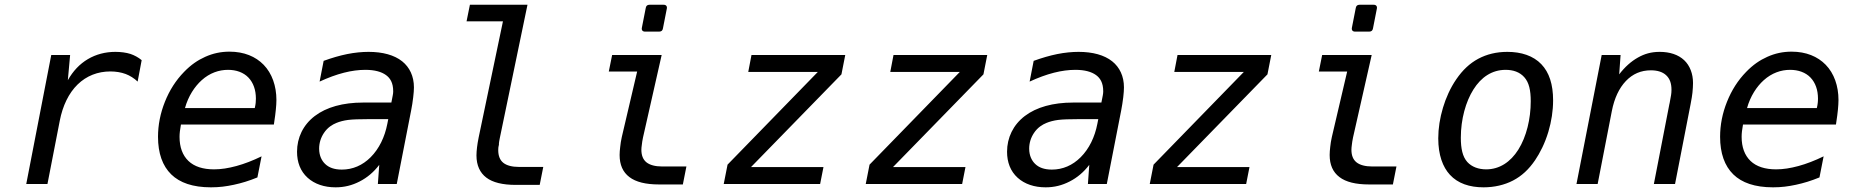

<svg xmlns="http://www.w3.org/2000/svg" viewBox="-20 -780 7867 814"><path d="M91.3 0H181.2L233.4 -268.1C245.6 -331.5 271.5 -385.3 309.1 -421.9C346.7 -458.5 394.5 -477.1 447.8 -477.1C470.7 -477.1 493.2 -473.6 512.7 -466.3C530.8 -459.5 548.8 -448.2 563.5 -434.1L580.6 -524.9C566.9 -536.6 549.3 -545.9 533.2 -551.3C515.1 -557.1 492.2 -560.1 469.2 -560.1C426.8 -560.1 387.2 -549.8 352.5 -529.3C317.9 -508.8 289.6 -479 267.6 -439.9L277.3 -546.9H197.3Z M874.5 14.2C909.7 14.2 939 10.3 971.2 3.4C1004.9 -3.9 1034.2 -12.7 1071.3 -27.8L1088.9 -117.2C1051.8 -99.1 1016.1 -85.4 982.4 -76.2C948.2 -66.9 917.5 -62 887.2 -62C840.8 -62 803.7 -73.7 778.8 -97.7C753.9 -121.6 741.2 -156.2 741.2 -199.7C741.2 -208 741.7 -215.3 742.7 -223.6C743.7 -231.9 745.1 -241.7 747.1 -252H1141.1C1146 -282.7 1148.4 -304.7 1149.4 -314.9C1150.9 -331.1 1151.9 -342.3 1151.9 -356C1151.9 -415.5 1133.3 -468.8 1097.7 -505.4C1063.5 -540.5 1014.6 -561 953.1 -561C916 -561 882.8 -553.7 850.1 -539.1C818.4 -524.9 789.6 -505.4 760.3 -475.1C725.6 -439.5 698.7 -397.5 679.2 -348.6C659.7 -299.8 649.9 -250 649.9 -200.2C649.9 -130.4 668.9 -76.7 706.1 -40.5C742.2 -5.4 796.9 14.2 874.5 14.2ZM764.2 -321.8C778.3 -372.6 805.2 -413.1 835 -439.9C869.1 -470.7 908.2 -483.9 946.8 -483.9C981.4 -483.9 1012.2 -473.1 1033.2 -451.2C1054.2 -429.2 1064.9 -398.4 1064.9 -361.8C1064.9 -354 1064.5 -349.1 1064 -343.8C1063.5 -337.9 1062 -330.6 1060.1 -321.8Z M1402.8 14.2C1439.9 14.2 1472.7 5.9 1504.9 -10.7C1536.6 -26.9 1564.5 -50.3 1587.9 -81.1L1582 0H1662.1L1723.1 -312C1726.6 -330.1 1729.5 -347.2 1731.9 -368.2C1733.9 -385.3 1734.9 -398.4 1734.9 -409.7C1734.9 -456.5 1716.8 -494.6 1685.1 -520C1651.4 -546.9 1602.1 -560.1 1542.5 -560.1C1514.6 -560.1 1483.9 -557.1 1452.1 -550.8C1420.4 -544.4 1387.2 -534.7 1352.1 -522L1335 -434.1C1371.1 -450.7 1405.3 -463.4 1438 -471.7C1470.2 -480 1501 -483.9 1528.8 -483.9C1568.8 -483.9 1597.2 -475.6 1616.2 -461.9C1633.8 -449.2 1647 -429.7 1647 -392.6C1647 -391.6 1647 -387.7 1646.5 -384.3L1645 -375L1639.2 -345.2H1519C1434.1 -345.2 1363.8 -325.7 1314.5 -288.1C1265.1 -250.5 1239.3 -196.3 1239.3 -136.7C1239.3 -92.3 1253.4 -54.2 1284.2 -26.4C1314 0.5 1355 14.2 1402.8 14.2ZM1429.2 -61C1397 -61 1374 -69.8 1358.4 -85C1344.7 -98.1 1333 -119.1 1333 -149.9C1333 -173.3 1339.8 -195.8 1353 -215.8C1369.1 -240.2 1389.6 -252 1406.2 -258.8C1418.9 -264.2 1436.5 -269 1455.6 -271.5C1474.6 -273.9 1503.4 -274.9 1542 -274.9H1626L1622.1 -254.9C1611.3 -199.2 1587.4 -149.4 1551.3 -113.3C1517.1 -79.1 1475.6 -61 1429.2 -61Z M2167 3.9H2268.1L2283.2 -72.3H2180.2C2151.4 -72.3 2128.4 -78.1 2113.8 -89.8C2099.6 -101.1 2092.3 -119.1 2092.3 -144C2092.3 -160.2 2095.2 -162.6 2095.2 -166C2095.2 -168.5 2094.2 -171.4 2099.1 -195.3L2216.3 -759.8H1972.2L1958 -689.5H2112.3L2009.3 -197.3C2005.9 -180.7 2003.9 -167.5 2002.4 -155.3C2001 -143.1 2000 -131.8 2000 -121.1C2000 -78.6 2015.1 -47.4 2041.5 -27.3C2068.8 -6.3 2110.8 3.9 2167 3.9Z M2714.4 -646H2774.9C2783.7 -646 2789.1 -650.4 2790.5 -659.2L2807.1 -743.7C2809.1 -753.4 2803.7 -759.8 2793.9 -759.8H2733.4C2724.6 -759.8 2719.2 -755.4 2717.8 -746.6L2701.2 -662.1C2699.2 -652.3 2704.6 -646 2714.4 -646ZM2773.9 2H2875L2890.1 -74.2H2787.1C2758.3 -74.2 2735.4 -80.1 2720.7 -91.8C2706.1 -103.5 2699.2 -121.6 2699.2 -145C2699.2 -151.4 2699.7 -156.7 2701.2 -167C2701.7 -171.9 2703.6 -187 2706.1 -197.3L2785.2 -546.9H2575.2L2561 -476.6H2681.2L2616.2 -199.2C2612.8 -185.1 2610.8 -169.9 2609.4 -157.2C2607.9 -144 2606.9 -134.3 2606.9 -123C2606.9 -81.5 2620.6 -50.3 2648.4 -29.3C2675.8 -8.3 2717.8 2 2773.9 2Z M3048.3 0H3457L3471.2 -71.8H3164.1L3547.4 -464.8L3563.5 -546.9H3166L3152.3 -475.1H3447.3L3064.5 -82Z M3650.4 0H4059.1L4073.2 -71.8H3766.1L4149.4 -464.8L4165.5 -546.9H3768.1L3754.4 -475.1H4049.3L3666.5 -82Z M4413.1 14.2C4450.2 14.2 4482.9 5.9 4515.1 -10.7C4546.9 -26.9 4574.7 -50.3 4598.1 -81.1L4592.3 0H4672.4L4733.4 -312C4736.8 -330.1 4739.7 -347.2 4742.2 -368.2C4744.1 -385.3 4745.1 -398.4 4745.1 -409.7C4745.1 -456.5 4727.1 -494.6 4695.3 -520C4661.6 -546.9 4612.3 -560.1 4552.7 -560.1C4524.9 -560.1 4494.1 -557.1 4462.4 -550.8C4430.7 -544.4 4397.5 -534.7 4362.3 -522L4345.2 -434.1C4381.3 -450.7 4415.5 -463.4 4448.2 -471.7C4480.5 -480 4511.2 -483.9 4539.1 -483.9C4579.1 -483.9 4607.4 -475.6 4626.5 -461.9C4644 -449.2 4657.2 -429.7 4657.2 -392.6C4657.2 -391.6 4657.2 -387.7 4656.7 -384.3L4655.3 -375L4649.4 -345.2H4529.3C4444.3 -345.2 4374 -325.7 4324.7 -288.1C4275.4 -250.5 4249.5 -196.3 4249.5 -136.7C4249.5 -92.3 4263.7 -54.2 4294.4 -26.4C4324.2 0.5 4365.2 14.2 4413.1 14.2ZM4439.5 -61C4407.2 -61 4384.3 -69.8 4368.7 -85C4355 -98.1 4343.3 -119.1 4343.3 -149.9C4343.3 -173.3 4350.1 -195.8 4363.3 -215.8C4379.4 -240.2 4399.9 -252 4416.5 -258.8C4429.2 -264.2 4446.8 -269 4465.8 -271.5C4484.9 -273.9 4513.7 -274.9 4552.2 -274.9H4636.2L4632.3 -254.9C4621.6 -199.2 4597.7 -149.4 4561.5 -113.3C4527.3 -79.1 4485.8 -61 4439.5 -61Z M4854.5 0H5263.2L5277.3 -71.8H4970.2L5353.5 -464.8L5369.6 -546.9H4972.2L4958.5 -475.1H5253.4L4870.6 -82Z M5724.6 -646H5785.2C5793.9 -646 5799.3 -650.4 5800.8 -659.2L5817.4 -743.7C5819.3 -753.4 5814 -759.8 5804.2 -759.8H5743.7C5734.9 -759.8 5729.5 -755.4 5728 -746.6L5711.4 -662.1C5709.5 -652.3 5714.8 -646 5724.6 -646ZM5784.2 2H5885.3L5900.4 -74.2H5797.4C5768.6 -74.2 5745.6 -80.1 5731 -91.8C5716.3 -103.5 5709.5 -121.6 5709.5 -145C5709.5 -151.4 5710 -156.7 5711.4 -167C5711.9 -171.9 5713.9 -187 5716.3 -197.3L5795.4 -546.9H5585.4L5571.3 -476.6H5691.4L5626.5 -199.2C5623 -185.1 5621.1 -169.9 5619.6 -157.2C5618.2 -144 5617.2 -134.3 5617.2 -123C5617.2 -81.5 5630.9 -50.3 5658.7 -29.3C5686 -8.3 5728 2 5784.2 2Z M6269.5 14.2C6314.9 14.2 6357.9 4.4 6394.5 -14.6C6431.2 -33.7 6461.4 -61.5 6488.3 -101.1C6508.8 -131.3 6529.8 -172.4 6544.4 -221.2C6557.6 -265.6 6564.5 -310.5 6564.5 -354.5C6564.5 -422.4 6547.9 -473.1 6514.6 -507.8C6480.5 -543.5 6429.7 -560.1 6370.6 -560.1C6324.7 -560.1 6283.7 -550.3 6247.1 -530.8C6210.9 -511.2 6181.2 -483.4 6154.3 -444.3C6128.4 -406.7 6109.9 -364.3 6097.7 -323.7C6084.5 -279.8 6077.6 -235.8 6077.6 -193.4C6077.6 -123 6096.7 -71.8 6127 -39.1C6160.6 -2.4 6210 14.2 6269.5 14.2ZM6280.8 -62C6248.5 -62 6219.7 -72.3 6200.7 -93.3C6180.7 -115.7 6173.3 -149.9 6173.3 -196.3C6173.3 -274.9 6194.3 -349.1 6226.6 -400.4C6259.3 -452.6 6305.2 -483.9 6363.3 -483.9C6395 -483.9 6422.9 -474.6 6442.4 -452.6C6462.4 -430.2 6469.7 -397.5 6469.7 -350.6C6469.7 -276.4 6451.7 -200.7 6417 -145.5C6383.8 -92.8 6336.9 -62 6280.8 -62Z M6663.6 0H6753.4L6813.5 -309.1C6824.2 -363.8 6844.2 -406.2 6873 -436.5C6901.9 -466.8 6937 -481.9 6979 -481.9C7006.8 -481.9 7028.8 -475.1 7043.9 -460.9C7059.1 -446.8 7066.4 -427.2 7066.4 -398.9C7066.4 -382.3 7064 -373 7059.1 -346.2C7058.1 -342.3 7059.6 -345.2 7057.6 -339.4L6991.7 0H7081.5L7147.5 -338.9C7151.9 -361.8 7153.8 -374 7155.3 -387.2C7156.7 -400.4 7157.7 -417.5 7157.7 -428.2C7157.7 -467.3 7144.5 -502 7120.1 -524.9C7095.2 -548.3 7059.1 -560.1 7016.6 -560.1C6980.5 -560.1 6952.1 -551.8 6924.3 -536.1C6895.5 -520 6869.1 -496.6 6844.7 -464.8L6850.6 -546.9H6770.5Z M7497.1 14.2C7532.2 14.2 7561.5 10.3 7593.8 3.4C7627.4 -3.9 7656.7 -12.7 7693.8 -27.8L7711.4 -117.2C7674.3 -99.1 7638.7 -85.4 7605 -76.2C7570.8 -66.9 7540 -62 7509.8 -62C7463.4 -62 7426.3 -73.7 7401.4 -97.7C7376.5 -121.6 7363.8 -156.2 7363.8 -199.7C7363.8 -208 7364.3 -215.3 7365.2 -223.6C7366.2 -231.9 7367.7 -241.7 7369.6 -252H7763.7C7768.6 -282.7 7771 -304.7 7772 -314.9C7773.4 -331.1 7774.4 -342.3 7774.4 -356C7774.4 -415.5 7755.9 -468.8 7720.2 -505.4C7686 -540.5 7637.2 -561 7575.7 -561C7538.6 -561 7505.4 -553.7 7472.7 -539.1C7440.9 -524.9 7412.1 -505.4 7382.8 -475.1C7348.1 -439.5 7321.3 -397.5 7301.8 -348.6C7282.2 -299.8 7272.5 -250 7272.5 -200.2C7272.5 -130.4 7291.5 -76.7 7328.6 -40.5C7364.7 -5.4 7419.4 14.2 7497.1 14.2ZM7386.7 -321.8C7400.9 -372.6 7427.7 -413.1 7457.5 -439.9C7491.7 -470.7 7530.8 -483.9 7569.3 -483.9C7604 -483.9 7634.8 -473.1 7655.8 -451.2C7676.8 -429.2 7687.5 -398.4 7687.5 -361.8C7687.5 -354 7687 -349.1 7686.5 -343.8C7686 -337.9 7684.6 -330.6 7682.6 -321.8Z"/></svg>

Font: Hack
Style: Oblique
Weight: 400
Italic angle: -12°
Monospace: yes
Designer: Christopher Simpkins
Foundry: Christopher Simpkins
Version: Version 2.010